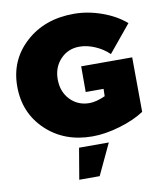

<svg xmlns="http://www.w3.org/2000/svg" viewBox="-100 -788 938 1112"><g transform="rotate(-10 369.0 -232.0)"><path d="M400 -401H700L702 -80Q643 -41 556.5 -15.5Q470 10 395 10Q230 10 122.5 -92Q15 -194 15 -350Q15 -505 126.5 -606.5Q238 -708 410 -708Q492 -708 574.5 -678.5Q657 -649 713 -600L582 -441Q547 -475 500 -495Q453 -515 409 -515Q342 -515 297.5 -468Q253 -421 253 -350Q253 -277 298 -230Q343 -183 411 -183Q450 -183 504 -207L505 -250H400ZM306 61H481L395 244H275Z"/></g></svg>

Font: Argentum Sans Black
Style: Regular
Weight: 900
Designer: Julieta Ulanovsky (Modified by Cristiano Sobral)
Foundry: Julieta Ulanovsky
Version: Version 1.000; ttfautohint (v1.5.65-e2d9)